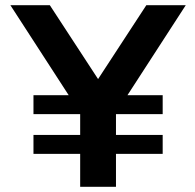

<svg xmlns="http://www.w3.org/2000/svg" viewBox="-20 -720 752 740"><path d="M20 -700H172L383 -377H333L544 -700H696L409 -257H307ZM289 -337H427V0H289ZM109 -200H607V-127H109ZM109 -353H607V-280H109Z"/></svg>

Font: Uncut Sans Variable
Style: Regular
Weight: 400
Designer: Kasper Nordkvist
Foundry: UNCUT.wtf
Version: Version 1.303;Glyphs 3.1.2 (3151)